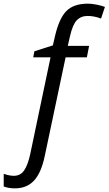

<svg xmlns="http://www.w3.org/2000/svg" viewBox="-132 -785 591 1045"><path d="M-50.8 240.2Q-84.5 240.2 -111.8 230V161.1Q-80.6 171.9 -57.1 171.9Q-20 171.9 0 141.6Q20 111.3 32.2 55.2L143.1 -473.1H48.8L55.2 -505.9L155.8 -538.1L167 -586.9Q189.5 -684.6 229.2 -724.9Q269 -765.1 347.2 -765.1Q366.7 -765.1 395 -759.5Q423.3 -753.9 439 -747.1L418 -684.1Q380.9 -698.2 344.7 -698.2Q308.6 -698.2 285.9 -674.6Q263.2 -650.9 249 -587.9L236.8 -535.2H353L340.8 -473.1H225.1L111.8 63Q92.8 155.3 53.2 197.8Q13.7 240.2 -50.8 240.2Z"/></svg>

Font: OpenSans-Italic
Style: Italic
Weight: 400
Italic angle: -12°
Foundry: Ascender Corporation
Version: Version 1.10